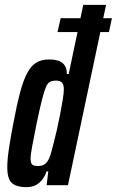

<svg xmlns="http://www.w3.org/2000/svg" viewBox="-20 -763 481 791"><path d="M217 -631 230 -688H441L429 -631ZM91 8Q63 8 45 1Q27 -6 18.5 -23.5Q10 -41 10 -73Q10 -105 16.5 -149Q23 -193 35 -255Q49 -330 62.5 -381Q76 -432 92 -462Q108 -492 129.5 -505Q151 -518 181 -518Q209 -518 225 -511Q241 -504 248.5 -490.5Q256 -477 255 -458H263L323 -743H417L260 0H172L179 -57H172Q163 -32 149.5 -17.5Q136 -3 121 2.5Q106 8 91 8ZM137 -79Q149 -79 158 -83Q167 -87 174.5 -97Q182 -107 188 -125Q192 -139 199 -165.5Q206 -192 213.5 -224.5Q221 -257 227.5 -290.5Q234 -324 238.5 -352Q243 -380 243 -395Q243 -416 234.5 -423.5Q226 -431 210 -431Q197 -431 187 -426.5Q177 -422 169.5 -405Q162 -388 153 -352.5Q144 -317 131 -255Q119 -194 112.5 -160Q106 -126 106 -109Q106 -96 109.5 -89.5Q113 -83 120 -81Q127 -79 137 -79Z"/></svg>

Font: Saira UltraCondensed
Style: Bold Italic
Weight: 700
Width: 1
Italic angle: -12°
Designer: Hector Gatti with collaboration of the Omnibus-Type team
Foundry: Omnibus-Type
Version: Version 1.101